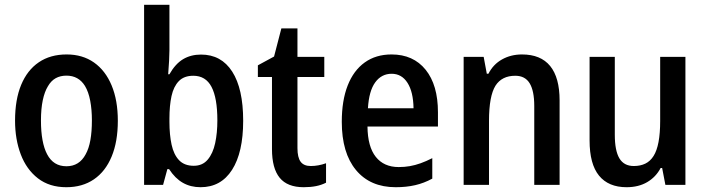

<svg xmlns="http://www.w3.org/2000/svg" viewBox="-20 -780 2968 810"><path d="M259.8 9.8Q188.5 9.8 140.1 -27.6Q91.8 -64.9 67.6 -128.7Q43.5 -192.4 43.5 -271Q43.5 -359.9 69.3 -422.1Q95.2 -484.4 143.8 -517.3Q192.4 -550.3 261.2 -550.3Q328.1 -550.3 376.5 -516.4Q424.8 -482.4 450.9 -419.7Q477.1 -356.9 477.1 -270.5Q477.1 -182.1 450.9 -119.4Q424.8 -56.6 376.2 -23.4Q327.6 9.8 259.8 9.8ZM260.3 -78.6Q314.5 -78.6 341.3 -128.9Q355 -153.3 361.3 -189Q367.7 -224.6 367.7 -272Q367.7 -317.4 360.6 -355Q353.5 -392.6 338.4 -417.5Q311.5 -460.9 260.3 -460.9Q234.4 -460.9 214.8 -450Q195.3 -439 182.1 -416Q168 -393.1 160.4 -356.9Q152.8 -320.8 152.8 -271.5Q152.8 -224.6 159.4 -189Q166 -153.3 178.7 -129.4Q205.1 -78.6 260.3 -78.6Z M826.2 9.8Q784.2 9.8 751.5 -8.8Q718.8 -27.3 693.4 -66.4H686L668 0H587.9V-759.8H694.8V-568.4Q694.8 -550.3 693.4 -524.2Q691.9 -498 689.5 -466.8H694.8Q719.7 -510.7 752.4 -530.3Q785.2 -549.8 828.1 -549.8Q913.6 -549.8 959.7 -477.8Q1005.9 -405.8 1005.9 -270.5Q1005.9 -136.7 959 -63.5Q912.1 9.8 826.2 9.8ZM797.4 -80.6Q834.5 -80.6 856.4 -106.7Q878.4 -132.8 887.7 -176Q897 -219.2 897 -272Q897 -366.7 872.3 -413.6Q847.7 -460.4 795.4 -460.4Q756.3 -460.4 734.4 -437.7Q712.4 -415 703.6 -374.8Q694.8 -334.5 694.8 -280.3V-266.1Q694.8 -211.4 703.9 -169.7Q712.9 -127.9 735.4 -104.2Q757.8 -80.6 797.4 -80.6Z M1261.2 9.8Q1192.4 9.8 1159.9 -30Q1127.4 -69.8 1127.4 -150.9V-455.1H1067.9V-504.4L1136.2 -541.5L1167 -660.2H1234.9V-540H1348.1V-455.1H1234.9V-155.3Q1234.9 -115.7 1248.3 -97.7Q1261.7 -79.6 1291 -79.6Q1322.8 -79.6 1355.5 -91.3V-9.3Q1336.4 0.5 1313.5 5.1Q1290.5 9.8 1261.2 9.8Z M1649.4 9.8Q1542 9.8 1481.9 -62.5Q1421.9 -134.8 1421.9 -266.1Q1421.9 -356 1446.8 -419.4Q1471.7 -482.9 1518.8 -516.6Q1565.9 -550.3 1631.8 -550.3Q1723.6 -550.3 1775.6 -485.8Q1827.6 -421.4 1827.6 -306.2V-246.1H1530.3Q1531.2 -161.1 1565.4 -118.2Q1599.6 -75.2 1662.1 -75.2Q1686.5 -75.2 1709 -79.1Q1731.4 -83 1754.6 -91.3Q1777.8 -99.6 1803.7 -112.8V-26.4Q1768.6 -7.3 1731.4 1.2Q1694.3 9.8 1649.4 9.8ZM1532.2 -323.2H1724.6Q1723.6 -392.1 1699.2 -430.4Q1674.8 -468.8 1632.3 -468.8Q1589.4 -468.8 1563 -432.6Q1536.6 -396.5 1532.2 -323.2Z M1936 0V-540H2020.5L2033.7 -468.8H2040.5Q2060.5 -508.3 2097.9 -529.3Q2135.3 -550.3 2182.1 -550.3Q2261.2 -550.3 2301 -501.5Q2340.8 -452.6 2340.8 -356.4V0H2233.9V-333Q2233.9 -396.5 2214.6 -428.5Q2195.3 -460.4 2153.8 -460.4Q2097.2 -460.4 2070.3 -418.5Q2043 -374.5 2043 -270.5V0Z M2623.5 9.8Q2546.9 9.8 2507.1 -39.1Q2467.3 -87.9 2467.3 -187.5V-540H2573.7V-211.4Q2573.7 -144.5 2593 -112.1Q2612.3 -79.6 2653.8 -79.6Q2681.6 -79.6 2702.6 -89.8Q2723.6 -100.1 2737.3 -122.1Q2765.1 -166 2765.1 -269.5V-540H2871.6V0H2787.1L2773.4 -71.3H2767.1Q2747.1 -33.2 2710.4 -11.7Q2673.8 9.8 2623.5 9.8Z"/></svg>

Font: Open Sans
Style: Regular
Weight: 600
Width: 3
Foundry: Ascender Corporation
Version: Version 1.000